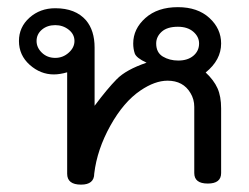

<svg xmlns="http://www.w3.org/2000/svg" viewBox="-20 -511 692 534"><path d="M205.4 2.5Q166.8 2.5 166.8 -27.7V-309.9Q146.5 -304 129.7 -304Q92.6 -304 62.6 -330.7Q32.7 -357.4 32.7 -397Q32.7 -435.6 62.1 -461.9Q91.6 -488.1 133.7 -488.1Q190.1 -488.1 219.3 -454.5Q243.1 -426.2 243.1 -378.7V-216.8Q278.2 -263.9 304.5 -290.6Q330.7 -317.3 387.6 -336.6Q358.9 -350 354.7 -362.6Q350.5 -375.2 350.5 -390.1Q350.5 -430.7 384.4 -460.9Q418.3 -491.1 474.8 -491.1Q529.7 -491.1 562.4 -461.1Q595 -431.2 595 -390.1Q595 -344.1 552 -309.4Q574.8 -288.1 584.9 -265.6Q595 -243.1 595 -209.4V-29.7Q595 -0.5 557.9 -0.5Q520.3 -0.5 520.3 -29.7V-213.9Q520.3 -234.7 509.9 -252Q489.6 -286.6 446 -286.6Q410.9 -286.6 370.8 -259.4Q323.8 -227.7 286.9 -161.4Q250 -95 242.1 -28.2Q242.1 2.5 205.4 2.5ZM475.7 -342.6Q502 -342.6 517.8 -355.9Q533.7 -369.3 533.7 -390.1Q533.7 -408.9 517.6 -422.8Q501.5 -436.6 474.8 -436.6Q445 -436.6 429.7 -422.8Q414.4 -408.9 414.4 -390.1Q414.4 -364.9 432.9 -353.7Q451.5 -342.6 475.7 -342.6ZM133.7 -350Q155 -350 171 -364.4Q187.1 -378.7 187.1 -397Q187.1 -415.8 171 -428.5Q155 -441.1 133.7 -441.1Q111.4 -441.1 96.5 -428.5Q81.7 -415.8 81.7 -397Q81.7 -378.7 96.5 -364.4Q111.4 -350 133.7 -350Z"/></svg>

Font: Shan Wanhai
Style: Regular
Weight: 400
Designer: Khon Soe Zaw Thu
Foundry: Shan Unicode
Version: Version 1.00 June 3, 2017, initial release